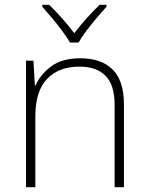

<svg xmlns="http://www.w3.org/2000/svg" viewBox="-20 -877 622 804"><path d="M316 -633Q404 -633 451.5 -586Q499 -539 499 -440V-93H460V-438Q460 -521 422 -559.5Q384 -598 313 -598Q226 -598 177 -546.5Q128 -495 128 -390V-93H89V-623H120L126 -519H129Q148 -564 193.5 -598.5Q239 -633 316 -633ZM273 -699Q261 -720 240.5 -747.5Q220 -775 197.5 -802Q175 -829 157 -849V-857H186Q213 -831 241 -799Q269 -767 291 -738Q313 -767 341.5 -799Q370 -831 397 -857H426V-849Q408 -829 385 -802Q362 -775 341.5 -747.5Q321 -720 309 -699Z"/></svg>

Font: Noto Sans Kannada UI ExtraLight
Style: Regular
Weight: 200
Designer: Jelle Bosma - Monotype Design Team
Foundry: Monotype Imaging Inc.
Version: Version 2.005; ttfautohint (v1.8.4.7-5d5b)